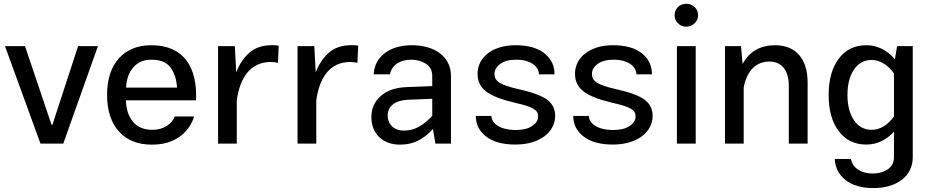

<svg xmlns="http://www.w3.org/2000/svg" viewBox="-20 -757 4909 1012"><path d="M251.5 -99.6 111.8 -513.7H6.3L193.4 0H313.5L496.1 -513.7H391.6L256.3 -99.6Z M1013.2 -228C1021 -403.3 948.7 -518.6 777.3 -518.6C705.6 -518.6 648.4 -495.6 606.9 -449.7C565.4 -403.3 544.4 -339.4 544.4 -256.8C544.4 -174.3 565.4 -110.4 606.9 -64C648.4 -17.6 706.1 5.4 780.8 5.4C838.9 5.4 886.7 -8.3 925.3 -35.6C963.4 -62.5 989.3 -98.6 1003.4 -143.1H901.4C885.3 -104 844.7 -72.8 783.7 -72.8C738.3 -72.8 704.1 -86.9 680.7 -115.7C657.2 -144.5 645 -181.6 643.6 -228ZM644.5 -295.4C646.5 -338.9 659.2 -374.5 682.6 -401.9C705.6 -428.7 737.8 -442.4 778.3 -442.4C825.7 -442.4 859.4 -428.2 879.4 -400.4C899.4 -372.6 910.6 -337.4 913.1 -295.4Z M1129.4 0H1228V-227.1C1243.7 -344.2 1297.4 -430.2 1406.7 -430.2C1422.4 -430.2 1435.1 -428.7 1444.8 -425.3L1449.2 -516.1C1439 -518.1 1427.7 -519 1415.5 -519C1364.3 -519 1323.2 -505.4 1293.5 -478.5C1263.7 -451.7 1240.7 -417 1225.1 -375.5L1217.8 -513.7H1129.4Z M1548.3 0H1647V-227.1C1662.6 -344.2 1716.3 -430.2 1825.7 -430.2C1841.3 -430.2 1854 -428.7 1863.8 -425.3L1868.2 -516.1C1857.9 -518.1 1846.7 -519 1834.5 -519C1783.2 -519 1742.2 -505.4 1712.4 -478.5C1682.6 -451.7 1659.7 -417 1644 -375.5L1636.7 -513.7H1548.3Z M2356.9 -356.9C2356.9 -460 2269 -518.6 2151.9 -518.6C2092.8 -518.6 2044.9 -504.9 2008.3 -477.1C1971.7 -449.2 1952.1 -411.6 1949.7 -365.2H2035.6C2043 -411.6 2086.9 -442.4 2147 -442.4C2176.8 -442.4 2203.1 -435.1 2225.1 -420.9C2247.1 -406.2 2258.3 -384.8 2258.3 -356.9V-303.2L2122.6 -297.9C2064.5 -295.4 2019.5 -279.8 1986.8 -251C1954.1 -222.2 1937.5 -185.1 1937.5 -140.6C1937.5 -96.7 1951.2 -61.5 1978.5 -34.7C2005.9 -7.8 2043 5.4 2089.4 5.4C2154.3 5.4 2209 -19 2262.2 -77.1L2274.9 0H2356.9ZM2023.4 -148.9C2023.4 -195.3 2060.5 -227.5 2127 -231L2258.3 -236.3V-146C2205.6 -91.3 2163.6 -68.8 2108.4 -68.8C2055.7 -68.8 2023.4 -101.6 2023.4 -148.9Z M2696.3 -518.6C2574.7 -518.6 2497.1 -453.6 2497.1 -368.2C2497.1 -329.6 2511.7 -298.8 2541 -275.9C2569.8 -252.9 2620.1 -232.9 2691.9 -215.8C2791.5 -193.4 2816.4 -177.2 2816.4 -143.1C2816.4 -123.5 2805.7 -106.9 2784.7 -92.8C2763.7 -78.6 2734.9 -71.8 2699.2 -71.8C2617.7 -71.8 2571.8 -104.5 2569.8 -146H2487.8C2487.8 -101.6 2505.9 -65.4 2542 -37.6C2578.1 -9.3 2629.9 4.9 2697.3 4.9C2823.7 4.9 2906.2 -60.1 2906.2 -146.5C2906.2 -182.1 2892.1 -210.9 2863.3 -231.9C2834.5 -252.9 2785.2 -271 2715.3 -286.6C2613.3 -310.1 2586.4 -328.6 2586.4 -368.2C2586.4 -388.2 2596.7 -405.8 2617.2 -420.4C2637.7 -435.1 2665 -442.4 2699.7 -442.4C2775.9 -442.4 2818.8 -408.7 2820.8 -365.2H2902.8C2902.8 -410.6 2885.3 -447.3 2849.6 -476.1C2814 -504.4 2763.2 -518.6 2696.3 -518.6Z M3210 -518.6C3088.4 -518.6 3010.7 -453.6 3010.7 -368.2C3010.7 -329.6 3025.4 -298.8 3054.7 -275.9C3083.5 -252.9 3133.8 -232.9 3205.6 -215.8C3305.2 -193.4 3330.1 -177.2 3330.1 -143.1C3330.1 -123.5 3319.3 -106.9 3298.3 -92.8C3277.3 -78.6 3248.5 -71.8 3212.9 -71.8C3131.3 -71.8 3085.4 -104.5 3083.5 -146H3001.5C3001.5 -101.6 3019.5 -65.4 3055.7 -37.6C3091.8 -9.3 3143.6 4.9 3210.9 4.9C3337.4 4.9 3419.9 -60.1 3419.9 -146.5C3419.9 -182.1 3405.8 -210.9 3377 -231.9C3348.1 -252.9 3298.8 -271 3229 -286.6C3127 -310.1 3100.1 -328.6 3100.1 -368.2C3100.1 -388.2 3110.4 -405.8 3130.9 -420.4C3151.4 -435.1 3178.7 -442.4 3213.4 -442.4C3289.6 -442.4 3332.5 -408.7 3334.5 -365.2H3416.5C3416.5 -410.6 3398.9 -447.3 3363.3 -476.1C3327.6 -504.4 3276.9 -518.6 3210 -518.6Z M3535.6 -677.2C3535.6 -660.2 3541.5 -646 3553.7 -634.3C3565.4 -622.1 3580.1 -616.2 3597.2 -616.2C3614.3 -616.2 3628.9 -622.1 3641.1 -634.3C3653.3 -646 3659.2 -660.2 3659.2 -677.2C3659.2 -694.3 3653.3 -708.5 3641.1 -720.2C3628.9 -731.4 3614.3 -737.3 3597.2 -737.3C3562.5 -737.3 3535.6 -710.9 3535.6 -677.2ZM3547.9 0H3647V-513.7H3547.9Z M3899.9 -295.9C3917 -384.3 3963.9 -432.6 4035.6 -432.6C4101.6 -432.6 4137.7 -384.8 4137.7 -304.7V0H4236.8V-322.8C4236.8 -445.8 4175.3 -518.6 4065.9 -518.6C3987.3 -518.6 3930.2 -485.8 3894 -419.9L3885.7 -513.7H3801.3V0H3899.9Z M4347.7 -256.3C4347.7 -176.3 4365.2 -112.8 4400.9 -65.9C4436.5 -18.6 4484.9 4.9 4545.9 4.9C4601.6 4.9 4650.4 -17.6 4691.9 -63V71.3C4691.9 99.6 4680.7 121.1 4658.7 135.7C4636.7 150.4 4609.9 157.7 4579.1 157.7C4517.1 157.7 4473.1 126.5 4465.3 81.1H4379.9C4382.3 127.4 4401.9 165 4438 192.9C4474.1 220.7 4522.5 234.4 4583.5 234.4C4702.1 234.4 4791 175.3 4791 71.3V-513.7H4708.5L4696.8 -444.8C4655.8 -492.2 4605.5 -518.6 4546.4 -518.6C4484.9 -518.6 4436.5 -495.1 4400.9 -447.8C4365.2 -400.4 4347.7 -336.4 4347.7 -256.3ZM4446.8 -256.3C4446.8 -311.5 4458 -356.4 4481 -390.1C4503.9 -423.8 4534.7 -440.9 4574.2 -440.9C4619.6 -440.9 4661.1 -413.6 4691.9 -370.1V-143.1C4661.1 -100.1 4620.1 -72.8 4574.7 -72.8C4535.2 -72.8 4504.4 -89.4 4481.4 -123C4458.5 -156.7 4446.8 -201.2 4446.8 -256.3Z"/></svg>

Font: Estedad Medium
Style: Regular
Weight: 500
Designer: Amin Abedi
Version: Version 7.3